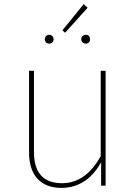

<svg xmlns="http://www.w3.org/2000/svg" viewBox="-20 -907 662 938"><path d="M389 -887 285 -759 298 -747 408 -869ZM220 -737C207 -737 199 -727 199 -715C199 -703 207 -694 220 -694C233 -694 242 -703 242 -715C242 -727 233 -737 220 -737ZM400 -737C386 -737 377 -727 377 -715C377 -703 386 -694 400 -694C413 -694 420 -703 420 -715C420 -727 413 -737 400 -737ZM496 -561H472V-144C428 -66 369 -12 283 -12C195 -12 146 -60 146 -163V-561H122V-161C122 -50 180 11 280 11C373 11 435 -44 474 -114V0H496Z"/></svg>

Font: Glow Sans SC Normal Thin
Style: Regular
Weight: 100
Designer: Ryoko NISHIZUKA (kana, bopomofo & ideographs); Paul D. Hunt (Latin, Greek & Cyrillic); Sandoll Communications, Soo-young
Version: Version 0.93